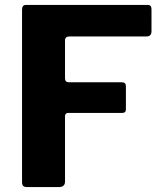

<svg xmlns="http://www.w3.org/2000/svg" viewBox="-20 -762 671 782"><path d="M69.8 -722.7Q69.8 -742 85.9 -742H582.2Q597 -742 597 -725V-634.9Q597 -613.6 576.9 -613.6H263.8Q244.8 -613.6 244.8 -597.5V-443.2Q244.8 -426.9 260.2 -426.9H476.6Q492.8 -426.9 492.8 -410.6V-316.2Q492.8 -302.1 477.7 -302.1H258.8Q244.8 -302.1 244.8 -288.8V-22.7Q244.8 0 219.3 0H91.6Q78.8 0 74.3 -4.9Q69.8 -9.7 69.8 -20.7V-722.7Z"/></svg>

Font: Libre Franklin Thin
Style: Regular
Weight: 100
Designer: Pablo Impallari, Rodrigo Fuenzalida, Nhung Nguyen
Foundry: Impallari Type
Version: Version 3.000